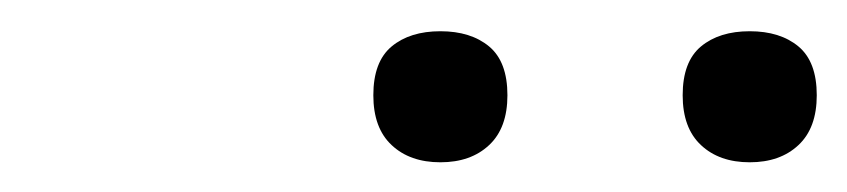

<svg xmlns="http://www.w3.org/2000/svg" viewBox="-20 -714 556 126"><path d="M269 -607.5Q249 -607.5 237 -618.8Q225 -630 225 -651.5Q225 -673.5 237 -683.5Q249 -693.5 269 -693.5Q289 -693.5 301 -683.5Q313 -673.5 313 -651.5Q313 -630 301 -618.8Q289 -607.5 269 -607.5ZM472 -607.5Q452 -607.5 440 -618.8Q428 -630 428 -651.5Q428 -673.5 440 -683.5Q452 -693.5 472 -693.5Q492 -693.5 504 -683.5Q516 -673.5 516 -651.5Q516 -630 504 -618.8Q492 -607.5 472 -607.5Z"/></svg>

Font: Newsreader Caption ExtraLight
Style: Italic
Weight: 275
Italic angle: -17°
Designer: Hugues Gentile
Foundry: Production Type
Version: Version 1.001